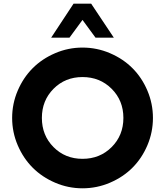

<svg xmlns="http://www.w3.org/2000/svg" viewBox="-20 -1020 903 1050"><path d="M359.9 -814H259.8L382.3 -1000H478.5L602.5 -814H502.4L431.2 -911.1ZM431.2 9.8Q353 9.8 281.7 -20.8Q210.4 -51.3 158.9 -102.8Q107.4 -154.3 76.9 -225.6Q46.4 -296.9 46.4 -375Q46.4 -453.1 76.9 -524.4Q107.4 -595.7 158.9 -647.2Q210.4 -698.7 281.7 -729.2Q353 -759.8 431.2 -759.8Q509.8 -759.8 581.3 -729.2Q652.8 -698.7 704.3 -647.2Q755.9 -595.7 786.1 -524.4Q816.4 -453.1 816.4 -375Q816.4 -296.9 786.1 -225.6Q755.9 -154.3 704.3 -102.8Q652.8 -51.3 581.3 -20.8Q509.8 9.8 431.2 9.8ZM431.2 -151.4Q526.4 -151.4 590.6 -215.6Q654.8 -279.8 654.8 -375Q654.8 -470.2 590.6 -534.4Q526.4 -598.6 431.2 -598.6Q336.4 -598.6 272.7 -534.4Q209 -470.2 209 -375Q209 -279.8 272.7 -215.6Q336.4 -151.4 431.2 -151.4Z"/></svg>

Font: Now
Style: Bold
Weight: 700
Designer: Alfredo Marco Pradil
Foundry: Alfredo Marco Pradil
Version: Version 1.002;PS 001.002;hotconv 1.0.88;makeotf.lib2.5.64775